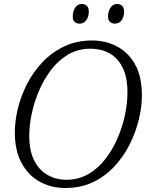

<svg xmlns="http://www.w3.org/2000/svg" viewBox="-20 -927 752 958"><path d="M306 11Q235 11 178 -20.5Q121 -52 87.5 -114Q54 -176 54 -266Q54 -324 69.5 -387Q85 -450 116 -510Q147 -570 193.5 -618.5Q240 -667 301.5 -696Q363 -725 439 -725Q506 -725 562.5 -696Q619 -667 653.5 -606.5Q688 -546 688 -450Q688 -395 673 -332Q658 -269 628 -208.5Q598 -148 552 -98Q506 -48 445 -18.5Q384 11 306 11ZM311 -30Q372 -30 421 -58.5Q470 -87 506.5 -134.5Q543 -182 567.5 -239.5Q592 -297 604 -355.5Q616 -414 616 -464Q616 -542 591.5 -590.5Q567 -639 525.5 -661.5Q484 -684 432 -684Q371 -684 322 -656Q273 -628 236.5 -580.5Q200 -533 175.5 -476Q151 -419 138.5 -360.5Q126 -302 126 -251Q126 -173 151.5 -124.5Q177 -76 219 -53Q261 -30 311 -30ZM554 -809Q539 -809 529 -817.5Q519 -826 519 -845Q519 -869 531 -888Q543 -907 564 -907Q580 -907 589.5 -898Q599 -889 599 -870Q599 -842 586.5 -825.5Q574 -809 554 -809ZM378 -809Q362 -809 352.5 -817.5Q343 -826 343 -845Q343 -869 354.5 -888Q366 -907 388 -907Q403 -907 413 -898Q423 -889 423 -870Q423 -842 410 -825.5Q397 -809 378 -809Z"/></svg>

Font: Noto Serif Light
Style: Italic
Weight: 300
Italic angle: -12°
Designer: Monotype Design Team
Foundry: Monotype Imaging Inc.
Version: Version 2.013